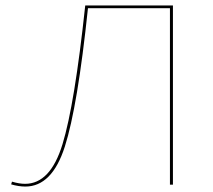

<svg xmlns="http://www.w3.org/2000/svg" viewBox="-20 -678 781 705"><path d="M615 -658V0H604V-648H303Q265 -286 218 -139.5Q171 7 73 7Q49 7 21 -1L24 -11Q51 -3 72 -3Q165 -3 209.5 -148.5Q254 -294 293 -658Z"/></svg>

Font: EauTest Hairline
Style: Regular
Weight: 250
Designer: Christian Thalmann (Catharsis Fonts)
Version: Version 0.001;PS 000.001;hotconv 1.0.88;makeotf.lib2.5.64775